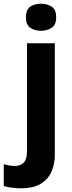

<svg xmlns="http://www.w3.org/2000/svg" viewBox="-73 -781 391 1041"><path d="M40.3 240Q16.5 240 -9.2 236.5Q-34.9 233 -52.6 228V109.4Q-36.9 113.4 -22.5 116.1Q-8 118.8 9.2 118.8Q35.7 118.8 54.5 101.9Q73.4 85 73.4 35.4V-546.4H224.2V58.6Q224.2 108.6 206.1 149.8Q188 191 147.7 215.5Q107.3 240 40.3 240ZM67.6 -687.1Q67.6 -729.5 91.5 -745.2Q115.3 -760.8 149.5 -760.8Q182.3 -760.8 207 -745.2Q231.6 -729.5 231.6 -687.1Q231.6 -646.3 207 -630.2Q182.3 -614 149.5 -614Q115.3 -614 91.5 -630.2Q67.6 -646.3 67.6 -687.1Z"/></svg>

Font: Noto Sans Khmer UI
Style: Regular
Weight: 400
Designer: Danh Hong and the Monotype Design Team
Foundry: Monotype Imaging Inc.
Version: Version 2.002